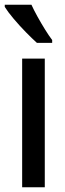

<svg xmlns="http://www.w3.org/2000/svg" viewBox="-30 -786 271 806"><path d="M158 0H63V-540H158ZM102 -766Q112 -744 127.5 -716Q143 -688 159.5 -661.5Q176 -635 189 -618V-606H125Q106 -623 79 -650.5Q52 -678 27.5 -707Q3 -736 -10 -757V-766Z"/></svg>

Font: Noto Sans ExtraCondensed Medium
Style: Regular
Weight: 500
Width: 2
Designer: Monotype Design Team
Foundry: Monotype Imaging Inc.
Version: Version 2.013; ttfautohint (v1.8.4.7-5d5b)